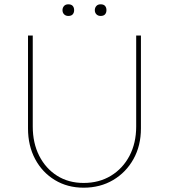

<svg xmlns="http://www.w3.org/2000/svg" viewBox="-20 -865 784 891"><path d="M110 -269V-700H132V-278Q132 -201 162 -142Q192 -83 245 -49.5Q298 -16 368 -16Q440 -16 495 -49.5Q550 -83 581 -142Q612 -201 612 -278V-700H634V-269Q634 -189 599.5 -127Q565 -65 505 -29.5Q445 6 368 6Q293 6 234.5 -29.5Q176 -65 143 -127Q110 -189 110 -269ZM420 -818Q420 -829 427 -837Q434 -845 447 -845Q461 -845 467.5 -837.5Q474 -830 474 -818Q474 -806 467.5 -798.5Q461 -791 447 -791Q435 -791 427.5 -798.5Q420 -806 420 -818ZM270 -818Q270 -829 277 -837Q284 -845 297 -845Q311 -845 317.5 -837.5Q324 -830 324 -818Q324 -806 317.5 -798.5Q311 -791 297 -791Q285 -791 277.5 -798.5Q270 -806 270 -818Z"/></svg>

Font: Mach Thin
Style: Regular
Weight: 250
Version: Version 1.002